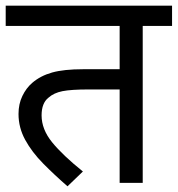

<svg xmlns="http://www.w3.org/2000/svg" viewBox="-20 -642 624 674"><path d="M481 -551V0H400V-328H291Q230 -328 199.5 -322Q169 -316 150 -299Q126 -280 126 -237Q126 -188 163 -142.5Q200 -97 271 -40L217 12Q171 -28 131.5 -68Q92 -108 68.5 -151Q45 -194 45 -242Q45 -277 58.5 -305Q72 -333 93 -351Q122 -376 163 -387.5Q204 -399 272 -399H400V-551H0V-622H584V-551Z"/></svg>

Font: Noto Sans
Style: Regular
Weight: 400
Designer: Monotype Design Team
Foundry: Monotype Imaging Inc.
Version: Version 2.007